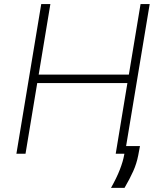

<svg xmlns="http://www.w3.org/2000/svg" viewBox="-20 -747 793 933"><path d="M59.7 0 180.4 -727.3H224.8L168 -384.6H606.2L663 -727.3H707.4L586.6 0H542.3L599.1 -343.4H160.9L104 0ZM660.2 -37.3 651.6 8.5Q643.8 48.3 627.5 84.7Q611.2 121.1 585.2 165.8H519.5Q546.9 117.2 562.5 76.9Q578.1 36.6 583.5 5.3L590.9 -37.3Z"/></svg>

Font: Inter UI Extra Light
Style: Italic
Weight: 200
Italic angle: -9.39999°
Designer: Rasmus Andersson
Foundry: rsms
Version: 3.2;8d6f07862